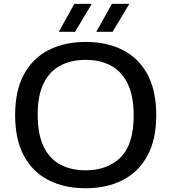

<svg xmlns="http://www.w3.org/2000/svg" viewBox="-20 -967 889 996"><path d="M424.5 9.5Q314 9.5 231.8 -32.5Q149.5 -74.5 104 -158.8Q58.5 -243 58.5 -370Q58.5 -497 104.2 -581.2Q150 -665.5 232.5 -707.5Q315 -749.5 424.5 -749.5Q535 -749.5 617.5 -707.2Q700 -665 745.2 -580.8Q790.5 -496.5 790.5 -370Q790.5 -243.5 744.8 -159.2Q699 -75 616.5 -32.8Q534 9.5 424.5 9.5ZM424.5 -83.5Q538 -83.5 605.8 -151Q673.5 -218.5 673.5 -367Q673.5 -469 642.5 -532.8Q611.5 -596.5 555.5 -626.5Q499.5 -656.5 424.5 -656.5Q349.5 -656.5 293.5 -627Q237.5 -597.5 206.5 -535Q175.5 -472.5 175.5 -373Q175.5 -270.5 206.2 -206.8Q237 -143 293 -113.2Q349 -83.5 424.5 -83.5ZM479.5 -802 560.5 -947H651L564 -802ZM285 -802 365.5 -947H456L369.5 -802Z"/></svg>

Font: Encode Sans Expanded Expanded Medium
Style: Regular
Weight: 500
Width: 7
Designer: Multiple Designers
Foundry: Impallari Type
Version: Version 3.000; ttfautohint (v1.8.3) -l 8 -r 50 -G 200 -x 14 